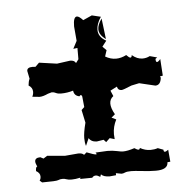

<svg xmlns="http://www.w3.org/2000/svg" viewBox="-40 -544 523 514"><g transform="rotate(-5 222.0 -287.0)"><path d="M178.7 -156.7Q175.8 -166 175.8 -177.7Q175.8 -192.4 182.6 -218.8L175.3 -253.4L183.1 -260.7L180.2 -289.6Q178.7 -293.5 176.8 -293.5Q174.8 -293.5 172.9 -290.5Q158.7 -293 157.2 -307.1Q141.1 -302.2 125 -302.2Q115.7 -302.2 110.8 -304.9Q106 -307.6 99.6 -307.6L89.4 -304.7Q75.7 -298.3 66.4 -298.3L46.9 -300.3Q50.3 -306.6 50.3 -313.5Q50.3 -324.7 39.6 -331.1Q40.5 -341.8 43.9 -349.1L39.6 -370.1Q39.6 -379.9 54.2 -379.9L62.5 -379.4L72.8 -389.6L120.6 -382.8L156.2 -387.7Q168 -387.7 171.4 -379.9L178.7 -389.6V-419.9L167.5 -418.5L178.2 -439L174.8 -478Q174.8 -503.9 184.6 -503.9Q190.4 -503.9 200.7 -492.7L224.6 -503.4L248.5 -497.6Q236.3 -479.5 236.3 -463.4Q236.3 -444.3 257.3 -432.6L245.6 -417.5L255.9 -407.2L250.5 -390.6Q264.6 -382.3 279.3 -382.3Q293 -382.3 307.1 -389.6Q314.5 -381.8 317.9 -381.8Q321.3 -381.8 321.8 -388.2Q335.4 -376.5 350.1 -376.5Q360.4 -376.5 369.6 -381.3L389.2 -376L384.3 -372.6Q384.3 -363.8 387.7 -363.8Q391.1 -363.8 397 -371.1L399.9 -326.2L392.1 -324.7L394 -321.3Q392.1 -301.3 377.9 -301.3L335 -311.5L314 -307.1Q291 -297.4 286.6 -297.4Q276.9 -297.4 274.9 -307.6L256.8 -298.3L263.2 -283.2Q253.4 -275.9 253.4 -263.7Q253.4 -251.5 263.2 -234.4L253.4 -226.1L265.6 -220.2Q255.9 -201.7 255.9 -181.2L256.8 -168L243.7 -171.9L233.4 -162.1L227.1 -168.9L209 -166Q193.8 -166 187.5 -176.8ZM256.8 -437Q238.8 -449.7 238.8 -464.8Q238.8 -477.1 250 -492.7ZM46.9 -75Q50.3 -78.9 50.3 -85.9Q50.3 -95.3 39.6 -101.2Q39.6 -112.9 43.9 -112.9Q39.6 -122.3 39.6 -126.6Q39.6 -137.1 54.2 -137.1L62.5 -132.8L72.8 -139.4L120.6 -135.2L156.2 -138.3Q168 -138.3 171.4 -133.2L178.7 -139.4Q198.2 -131.6 203.6 -131.6L205.6 -132.4L202.6 -136.7L234.4 -138.3Q248 -138.3 259.8 -135.7Q271.5 -133.2 275.9 -133.2Q288.6 -133.2 307.1 -139.4Q314.5 -134.4 317.9 -134.4Q321.3 -134.4 321.8 -138.7Q335.4 -130.9 350.1 -130.9Q360.4 -130.9 369.6 -134L384.3 -128.5Q384.3 -122.7 387.7 -122.7Q391.1 -122.7 397 -127.3L399.9 -94.9L392.1 -94.1Q392.1 -74.2 359.4 -74.2Q342.8 -74.2 322.3 -76.6Q301.8 -78.9 293.5 -78.9Q281.7 -78.9 276.6 -76.6Q271.5 -74.2 267.1 -74.2L252 -77V-71.5L234.9 -69.9Q218.8 -69.9 211.9 -77.3L209.5 -70.7Q202.6 -75.4 197.8 -75.4Q191.4 -75.4 188 -70.3L155.3 -69.9L156.7 -73.4Q142.6 -70.3 132.8 -70.3Q123.5 -70.3 118.9 -72.3Q114.3 -74.2 107.9 -74.2Q101.6 -74.2 96.7 -71.9Q91.8 -69.5 53.2 -69.5Z"/></g></svg>

Font: Truetypewriter PolyglOTT
Style: Regular
Weight: 400
Designer: Sergey Beatoff a.k.a. Sam_T
Version: Version 3.76